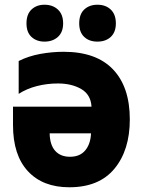

<svg xmlns="http://www.w3.org/2000/svg" viewBox="-20 -782 603 812"><path d="M249 -563Q387 -563 458 -488.5Q529 -414 529 -277Q529 -147 464 -68.5Q399 10 273 10Q161 10 98 -58Q35 -126 35 -253V-331H367Q364 -382 323.5 -405.5Q283 -429 225 -429Q179 -429 136 -418Q93 -407 59 -385V-524Q101 -545 150.5 -554Q200 -563 249 -563ZM190 -218Q191 -169 213.5 -144Q236 -119 276 -119Q318 -119 340.5 -146Q363 -173 365 -218ZM392 -606Q357 -606 336 -626Q315 -646 315 -683Q315 -722 336.5 -742Q358 -762 392 -762Q427 -762 448.5 -741.5Q470 -721 470 -683Q470 -646 448.5 -626Q427 -606 392 -606ZM168 -606Q135 -606 113.5 -625.5Q92 -645 92 -683Q92 -722 113.5 -742Q135 -762 168 -762Q203 -762 225 -741.5Q247 -721 247 -683Q247 -646 225 -626Q203 -606 168 -606Z"/></svg>

Font: Noto Sans Mono SemiCondensed Black
Style: Regular
Weight: 900
Width: 4
Designer: Monotype Design Team
Foundry: Monotype Imaging Inc.
Version: Version 2.014; ttfautohint (v1.8.4.7-5d5b)